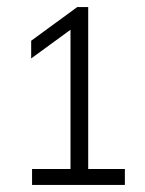

<svg xmlns="http://www.w3.org/2000/svg" viewBox="-20 -830 408 542"><path d="M70.5 -308V-353H179V-746L68 -665V-715L198 -810H229V-353H332.5V-308Z"/></svg>

Font: Encode Sans SemiCondensed SemiCondensed Light
Style: Regular
Weight: 300
Width: 4
Designer: Multiple Designers
Foundry: Impallari Type
Version: Version 3.000; ttfautohint (v1.8.3) -l 8 -r 50 -G 200 -x 14 